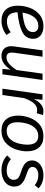

<svg xmlns="http://www.w3.org/2000/svg" viewBox="944 -1522 590 2517"><g transform="rotate(90 1238.5 -263.0)"><path d="M141 -198Q142 -59 260 -59Q298 -59 332 -71Q366 -83 402 -109L438 -52Q351 12 252 12Q157 12 105.5 -44.5Q54 -101 54 -201Q54 -281 82 -358Q110 -435 170.5 -486.5Q231 -538 324 -538Q402 -538 445 -500Q488 -462 488 -406Q488 -305 397.5 -260Q307 -215 141 -198ZM400 -403Q400 -429 381.5 -450Q363 -471 323 -471Q244 -471 200.5 -410.5Q157 -350 145 -263Q275 -276 337.5 -307Q400 -338 400 -403Z M585 -117Q585 -135 588 -153L640 -526H723L671 -156Q669 -144 669 -123Q669 -87 684.5 -70.5Q700 -54 731 -54Q778 -54 819 -90.5Q860 -127 898 -188L945 -526H1028L954 0H883L892 -106Q854 -49 810.5 -18.5Q767 12 713 12Q652 12 618.5 -22Q585 -56 585 -117Z M1488 -531 1464 -450Q1445 -455 1421 -455Q1370 -455 1333 -412Q1296 -369 1266 -284L1225 0H1142L1216 -526H1287L1279 -413Q1309 -475 1349 -506.5Q1389 -538 1436 -538Q1462 -538 1488 -531Z M1495 -205Q1495 -279 1522 -355.5Q1549 -432 1609.5 -485Q1670 -538 1765 -538Q1861 -538 1912 -481Q1963 -424 1963 -322Q1963 -249 1936.5 -172Q1910 -95 1849.5 -41.5Q1789 12 1694 12Q1598 12 1546.5 -45.5Q1495 -103 1495 -205ZM1876 -330Q1876 -470 1762 -470Q1697 -470 1656.5 -426Q1616 -382 1599 -319Q1582 -256 1582 -196Q1582 -56 1696 -56Q1761 -56 1801.5 -100Q1842 -144 1859 -207Q1876 -270 1876 -330Z M2449 -474 2407 -424Q2348 -471 2278 -471Q2228 -471 2198 -450.5Q2168 -430 2168 -395Q2168 -365 2192.5 -347.5Q2217 -330 2276 -312Q2353 -287 2389 -251Q2425 -215 2425 -155Q2425 -101 2395.5 -63.5Q2366 -26 2317 -7Q2268 12 2209 12Q2094 12 2017 -63L2065 -111Q2130 -56 2213 -56Q2276 -56 2306.5 -83Q2337 -110 2337 -147Q2337 -174 2326.5 -191Q2316 -208 2292.5 -220.5Q2269 -233 2224 -247Q2148 -271 2115.5 -304Q2083 -337 2083 -390Q2083 -427 2105.5 -461Q2128 -495 2172 -516.5Q2216 -538 2279 -538Q2377 -538 2449 -474Z"/></g></svg>

Font: FiraGO Book
Style: Italic
Weight: 350
Italic angle: -8°
Designer: bBox Type GmbH
Foundry: bBox Type GmbH
Version: Version 1.001